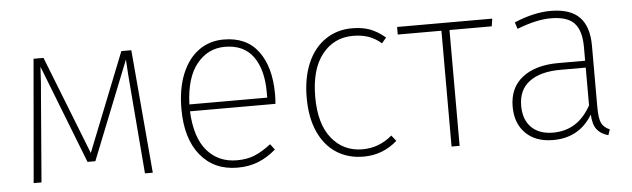

<svg xmlns="http://www.w3.org/2000/svg" viewBox="-40 -664 2653 806"><g transform="rotate(-5 1286.0 -260.5)"><path d="M576 0H543L515 -344Q508 -425 505 -483L340 -69H307L145 -484Q142 -418 135 -344L107 0H74L119 -520H161L324 -105L489 -520H531Z M1114 -243H754Q759 -132 807 -76.5Q855 -21 933 -21Q975 -21 1007 -34Q1039 -47 1077 -76L1095 -52Q1059 -21 1020 -5.5Q981 10 933 10Q834 10 776.5 -60.5Q719 -131 719 -256Q719 -340 744 -402Q769 -464 814.5 -497.5Q860 -531 921 -531Q1017 -531 1066.5 -464.5Q1116 -398 1116 -283Q1116 -261 1114 -243ZM1082 -295Q1082 -390 1042.5 -445Q1003 -500 923 -500Q852 -500 805 -442.5Q758 -385 754 -272H1082Z M1601 -480 1582 -457Q1558 -478 1529.5 -488.5Q1501 -499 1463 -499Q1383 -499 1333 -436.5Q1283 -374 1283 -257Q1283 -143 1332.5 -82Q1382 -21 1462 -21Q1532 -21 1587 -68L1606 -44Q1545 10 1464 10Q1399 10 1350 -21.5Q1301 -53 1274 -113Q1247 -173 1247 -257Q1247 -340 1273.5 -402Q1300 -464 1349 -497.5Q1398 -531 1462 -531Q1505 -531 1537 -519Q1569 -507 1601 -480Z M2047 -488H1869V0H1835V-488H1651V-520H2052Z M2503 -14 2495 10Q2463 1 2447 -20Q2431 -41 2429 -83Q2373 10 2263 10Q2189 10 2147 -32Q2105 -74 2105 -144Q2105 -224 2160.5 -267Q2216 -310 2311 -310H2425V-368Q2425 -436 2396 -468Q2367 -500 2296 -500Q2236 -500 2154 -468L2145 -496Q2228 -531 2298 -531Q2381 -531 2420 -491Q2459 -451 2459 -371V-111Q2459 -63 2469 -43.5Q2479 -24 2503 -14ZM2425 -122V-281H2318Q2234 -281 2187.5 -246.5Q2141 -212 2141 -145Q2141 -86 2174 -53.5Q2207 -21 2265 -21Q2370 -21 2425 -122Z"/></g></svg>

Font: FiraGO UltraLight
Style: Regular
Weight: 200
Designer: bBox Type
Foundry: bBox Type GmbH
Version: Version 1.001